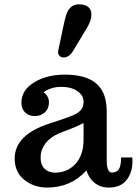

<svg xmlns="http://www.w3.org/2000/svg" viewBox="-20 -845 623 875"><path d="M46.9 0ZM466.3 -116.7Q466.3 -58.6 489.3 -58.6Q511.2 -58.6 521.5 -73.5Q531.7 -88.4 531.7 -127.4H583Q583.5 -121.1 583.5 -107.4Q583.5 -63.5 561.5 -31.2Q534.7 9.8 476.1 9.8Q438 9.8 411.1 -11.7Q384.3 -33.2 374 -68.4Q303.2 9.8 194.8 9.8Q135.3 9.8 91.1 -25.1Q46.9 -60.1 46.9 -122.6Q46.9 -231 207 -282.7Q308.6 -314.9 328.6 -327.4Q348.6 -339.8 354.7 -352.8Q360.8 -365.7 360.8 -381.8Q360.8 -410.6 332.5 -429.9Q304.2 -449.2 258.8 -449.2Q213.4 -449.2 178.7 -424.8Q203.1 -406.7 203.1 -378.4Q203.1 -350.1 184.3 -333Q165.5 -315.9 138.9 -315.9Q112.3 -315.9 95 -332Q77.6 -348.1 77.6 -377Q77.6 -434.1 135.3 -469.5Q192.9 -504.9 275.4 -504.9Q422.9 -504.9 455.6 -409.2Q466.3 -377.4 466.3 -335.9ZM230 -58.1Q286.6 -58.1 323.7 -97.9Q360.8 -137.7 360.8 -209V-284.2Q329.6 -268.1 294.7 -254.9Q259.8 -241.7 251 -238.3Q208 -219.7 186.5 -190.7Q165 -161.6 165 -127.4Q165 -93.3 183.6 -75.7Q202.1 -58.1 230 -58.1ZM313 -612.8Q294.9 -583 269.5 -583Q257.8 -583 251.2 -590.6Q244.6 -598.1 244.6 -605.2Q244.6 -612.3 246.1 -617.7L270.5 -732.9Q281.2 -783.2 291 -798.3Q309.1 -825.2 337.9 -825.2Q396.5 -825.2 396.5 -777.8Q396.5 -752 376.5 -718.3Z"/></svg>

Font: Arbutus Slab
Style: Regular
Weight: 400
Version: Version 1.002; ttfautohint (v0.92) -l 10 -r 16 -G 200 -x 7 -